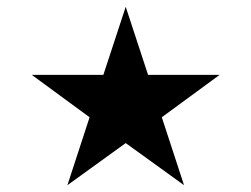

<svg xmlns="http://www.w3.org/2000/svg" viewBox="-20 -728 741 566"><path d="M73.7 -507.3H284.7L350.6 -708L416.5 -507.3H627.4L457 -382.3L522.5 -182.1L350.6 -306.2L178.7 -182.1L244.1 -382.3Z"/></svg>

Font: Samim FD-WOL
Style: FD-WOL
Weight: 400
Foundry: DejaVu fonts team - Redesigned by Saber Rastikerdar
Version: Version 4.0.0